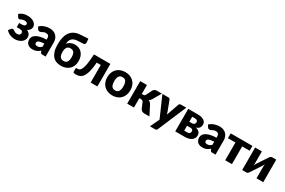

<svg xmlns="http://www.w3.org/2000/svg" viewBox="148 -2199 5685 3825"><g transform="rotate(30 2991.0 -286.0)"><path d="M24 -460Q54.5 -489.5 99 -508Q143.5 -526.5 206.5 -526.5Q255.5 -526.5 294 -515Q332.5 -503.5 359.2 -484Q386 -464.5 400.2 -438.8Q414.5 -413 414.5 -384.5Q414.5 -370 410.5 -354.8Q406.5 -339.5 397.2 -324.8Q388 -310 373 -297.2Q358 -284.5 336 -275Q355 -267 371 -255.5Q387 -244 398.5 -228.8Q410 -213.5 416.5 -194.5Q423 -175.5 423 -153Q423 -114 404.8 -84Q386.5 -54 356.8 -33.5Q327 -13 289 -2.5Q251 8 212 8Q192 8 166.8 4.2Q141.5 0.5 114.5 -9.2Q87.5 -19 60.5 -36.2Q33.5 -53.5 9.5 -81L54.5 -136.5Q64 -150 82.5 -150Q96.5 -150 107.2 -143Q118 -136 130.5 -127.8Q143 -119.5 159.5 -112.8Q176 -106 201.5 -106Q240 -106 257.8 -123.2Q275.5 -140.5 275.5 -166Q275.5 -191.5 256.2 -205.2Q237 -219 190 -219H131.5V-315.5H190Q231.5 -315.5 252.5 -329Q273.5 -342.5 273.5 -366Q273.5 -388.5 255 -400.5Q236.5 -412.5 202 -412.5Q178 -412.5 161.5 -407.5Q145 -402.5 133 -396.8Q121 -391 111.8 -386Q102.5 -381 93 -381Q82.5 -381 75 -385Q67.5 -389 59 -402Z M772 -211Q725.5 -209 695.5 -203Q665.5 -197 648 -188Q630.5 -179 623.8 -167.5Q617 -156 617 -142.5Q617 -116 631.5 -105.2Q646 -94.5 674 -94.5Q704 -94.5 726.5 -105Q749 -115.5 772 -139ZM493 -446.5Q540 -488 597.2 -508.2Q654.5 -528.5 720 -528.5Q767 -528.5 804.8 -513.2Q842.5 -498 868.8 -470.8Q895 -443.5 909 -406Q923 -368.5 923 -324V0H852Q830 0 818.8 -6Q807.5 -12 800 -31L789 -59.5Q769.5 -43 751.5 -30.5Q733.5 -18 714.2 -9.2Q695 -0.5 673.2 3.8Q651.5 8 625 8Q589.5 8 560.5 -1.2Q531.5 -10.5 511.2 -28.5Q491 -46.5 480 -73.2Q469 -100 469 -135Q469 -163 483 -191.8Q497 -220.5 531.5 -244.2Q566 -268 624.5 -284Q683 -300 772 -302V-324Q772 -369.5 753.2 -389.8Q734.5 -410 700 -410Q672.5 -410 655 -404Q637.5 -398 623.8 -390.5Q610 -383 597 -377Q584 -371 566 -371Q550 -371 539 -379Q528 -387 521 -398Z M1274.5 -101.5Q1328 -101.5 1353.2 -137.2Q1378.5 -173 1378.5 -246Q1378.5 -319 1353.2 -354.5Q1328 -390 1274.5 -390Q1219 -390 1193.5 -354.8Q1168 -319.5 1168 -247Q1168 -173.5 1193.5 -137.5Q1219 -101.5 1274.5 -101.5ZM1311.5 -590.5Q1268.5 -588 1237.8 -575.2Q1207 -562.5 1187 -540.5Q1167 -518.5 1156.8 -488.5Q1146.5 -458.5 1144.5 -422Q1157 -438.5 1174 -452.8Q1191 -467 1212.5 -477.2Q1234 -487.5 1259.2 -493.5Q1284.5 -499.5 1314 -499.5Q1365.5 -499.5 1407 -481.2Q1448.5 -463 1477.8 -429.8Q1507 -396.5 1522.8 -350Q1538.5 -303.5 1538.5 -246.5Q1538.5 -187.5 1519.2 -140.5Q1500 -93.5 1465.2 -60.5Q1430.5 -27.5 1382 -9.8Q1333.5 8 1274.5 8Q1215 8 1166 -11Q1117 -30 1081.8 -71.5Q1046.5 -113 1027.2 -178.5Q1008 -244 1008 -337.5Q1008 -414.5 1022.2 -482.2Q1036.5 -550 1070.2 -601.8Q1104 -653.5 1159.8 -685.5Q1215.5 -717.5 1298.5 -723L1482 -735.5L1490.5 -657.5Q1493 -633 1483 -615.8Q1473 -598.5 1447.5 -597.5Z M2113.5 0H1958.5V-404H1864.5Q1858 -311 1845 -244.5Q1832 -178 1814.2 -132.2Q1796.5 -86.5 1774.5 -58.8Q1752.5 -31 1727.8 -16.2Q1703 -1.5 1676.2 3.2Q1649.5 8 1622 8Q1587.5 8 1573.2 2.2Q1559 -3.5 1559 -13.5V-106.5H1591.5Q1607.5 -106.5 1623 -110.8Q1638.5 -115 1653 -129.2Q1667.5 -143.5 1680.5 -170.8Q1693.5 -198 1704.2 -243.8Q1715 -289.5 1723.2 -356.8Q1731.5 -424 1736.5 -518.5H2113.5Z M2457.5 -526.5Q2516.5 -526.5 2565 -508Q2613.5 -489.5 2648.2 -455Q2683 -420.5 2702.2 -371.2Q2721.5 -322 2721.5 -260.5Q2721.5 -198.5 2702.2 -148.8Q2683 -99 2648.2 -64.2Q2613.5 -29.5 2565 -10.8Q2516.5 8 2457.5 8Q2398 8 2349.2 -10.8Q2300.5 -29.5 2265.2 -64.2Q2230 -99 2210.8 -148.8Q2191.5 -198.5 2191.5 -260.5Q2191.5 -322 2210.8 -371.2Q2230 -420.5 2265.2 -455Q2300.5 -489.5 2349.2 -508Q2398 -526.5 2457.5 -526.5ZM2457.5 -107Q2511 -107 2536.2 -144.8Q2561.5 -182.5 2561.5 -259.5Q2561.5 -336.5 2536.2 -374Q2511 -411.5 2457.5 -411.5Q2402.5 -411.5 2377 -374Q2351.5 -336.5 2351.5 -259.5Q2351.5 -182.5 2377 -144.8Q2402.5 -107 2457.5 -107Z M3104.5 -479.5Q3116 -497 3135.2 -507.8Q3154.5 -518.5 3175.5 -518.5H3298L3189 -330Q3176.5 -309 3163.5 -296Q3150.5 -283 3132 -276Q3157.5 -267.5 3173.5 -252Q3189.5 -236.5 3202 -213L3310.5 0H3203.5Q3183 0 3167.8 -3.2Q3152.5 -6.5 3140.5 -13Q3128.5 -19.5 3119.5 -29Q3110.5 -38.5 3103 -51L3048 -181.5Q3040.5 -199 3026.2 -207.2Q3012 -215.5 2993.5 -215.5H2954.5V0H2799.5V-518.5H2954.5V-313H2986.5Q3007.5 -313 3017.8 -319.8Q3028 -326.5 3036 -342.5Z M3859 -518.5 3582 134.5Q3575 150 3565 157.2Q3555 164.5 3533 164.5H3417L3517 -45.5L3310 -518.5H3447Q3465 -518.5 3474.8 -510.5Q3484.5 -502.5 3489 -491.5L3574 -268Q3586 -237.5 3593.5 -205.5Q3599 -221.5 3604.5 -237.5Q3610 -253.5 3616 -269L3693 -491.5Q3697.5 -503 3709 -510.8Q3720.5 -518.5 3734 -518.5Z M4127.5 -102Q4156.5 -102 4173.5 -117.8Q4190.5 -133.5 4190.5 -160.5Q4190.5 -171.5 4188.2 -181.5Q4186 -191.5 4179.2 -199Q4172.5 -206.5 4160 -210.8Q4147.5 -215 4127.5 -215H4051.5V-102ZM4051.5 -421.5V-307H4117Q4145.5 -307 4163.5 -324.2Q4181.5 -341.5 4181.5 -368.5Q4181.5 -378 4178.5 -387.5Q4175.5 -397 4168 -404.5Q4160.5 -412 4148 -416.8Q4135.5 -421.5 4117 -421.5ZM4121.5 -518.5Q4171.5 -518.5 4208.5 -509Q4245.5 -499.5 4269.8 -482.5Q4294 -465.5 4305.8 -442.2Q4317.5 -419 4317.5 -391.5Q4317.5 -374.5 4313.2 -356.8Q4309 -339 4298.5 -322.8Q4288 -306.5 4269.8 -293.2Q4251.5 -280 4223 -272Q4246.5 -266.5 4266.8 -256.5Q4287 -246.5 4301.8 -232Q4316.5 -217.5 4324.8 -198.2Q4333 -179 4333 -154.5Q4333 -113 4315.5 -83.8Q4298 -54.5 4269.2 -36Q4240.5 -17.5 4203.8 -8.8Q4167 0 4128.5 0H3904.5V-518.5Z M4680 -211Q4633.5 -209 4603.5 -203Q4573.5 -197 4556 -188Q4538.5 -179 4531.8 -167.5Q4525 -156 4525 -142.5Q4525 -116 4539.5 -105.2Q4554 -94.5 4582 -94.5Q4612 -94.5 4634.5 -105Q4657 -115.5 4680 -139ZM4401 -446.5Q4448 -488 4505.2 -508.2Q4562.5 -528.5 4628 -528.5Q4675 -528.5 4712.8 -513.2Q4750.5 -498 4776.8 -470.8Q4803 -443.5 4817 -406Q4831 -368.5 4831 -324V0H4760Q4738 0 4726.8 -6Q4715.5 -12 4708 -31L4697 -59.5Q4677.5 -43 4659.5 -30.5Q4641.5 -18 4622.2 -9.2Q4603 -0.5 4581.2 3.8Q4559.5 8 4533 8Q4497.5 8 4468.5 -1.2Q4439.5 -10.5 4419.2 -28.5Q4399 -46.5 4388 -73.2Q4377 -100 4377 -135Q4377 -163 4391 -191.8Q4405 -220.5 4439.5 -244.2Q4474 -268 4532.5 -284Q4591 -300 4680 -302V-324Q4680 -369.5 4661.2 -389.8Q4642.5 -410 4608 -410Q4580.5 -410 4563 -404Q4545.5 -398 4531.8 -390.5Q4518 -383 4505 -377Q4492 -371 4474 -371Q4458 -371 4447 -379Q4436 -387 4429 -398Z M5381.5 -407.5H5209V0H5054V-407.5H4881.5V-518.5H5381.5Z M5929 -518.5V0H5774V-264Q5774 -277 5775.5 -292.2Q5777 -307.5 5779.5 -323.5Q5767.5 -296.5 5754 -278Q5753 -277 5745.8 -266Q5738.5 -255 5727.2 -237.8Q5716 -220.5 5701.8 -199Q5687.5 -177.5 5672.5 -155Q5637.5 -102.5 5594 -36.5Q5589.5 -30 5583.8 -23.2Q5578 -16.5 5571 -11.2Q5564 -6 5556 -2.8Q5548 0.5 5539 0.5H5444V-518H5599V-254Q5599 -241.5 5597.5 -226Q5596 -210.5 5593.5 -194.5Q5605.5 -221.5 5619 -240Q5619.5 -241 5627 -252Q5634.5 -263 5645.8 -280.2Q5657 -297.5 5671.2 -319Q5685.5 -340.5 5700.5 -363Q5735.5 -415.5 5779 -481.5Q5783.5 -488 5789.2 -494.8Q5795 -501.5 5802 -506.8Q5809 -512 5817 -515.2Q5825 -518.5 5834 -518.5Z"/></g></svg>

Font: Lato 2
Style: Regular
Weight: 900
Designer: Lukasz Dziedzic with Adam Twardoch and Botio Nikoltchev
Foundry: tyPoland Lukasz Dziedzic
Version: Version 2.015; 2015-08-06; http://www.latofonts.com/